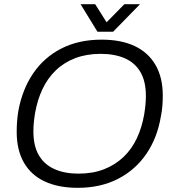

<svg xmlns="http://www.w3.org/2000/svg" viewBox="-20 -888 831 920"><path d="M352 12Q260 12 194.5 -18.5Q129 -49 94.5 -109Q60 -169 60 -256Q60 -283 62 -308Q64 -333 68 -357Q87 -460 139 -536.5Q191 -613 274 -655.5Q357 -698 467 -698Q560 -698 625 -667.5Q690 -637 725 -577Q760 -517 760 -430Q760 -405 758 -380Q756 -355 751 -331Q734 -228 681.5 -151Q629 -74 545.5 -31Q462 12 352 12ZM356 -56Q425 -56 478.5 -77Q532 -98 571.5 -135.5Q611 -173 635.5 -225Q660 -277 671 -340Q673 -353 674.5 -364.5Q676 -376 677 -386.5Q678 -397 678.5 -407.5Q679 -418 679 -428Q679 -499 652.5 -543.5Q626 -588 577.5 -609Q529 -630 462 -630Q395 -630 341 -609.5Q287 -589 247.5 -551Q208 -513 183.5 -461Q159 -409 148 -346Q146 -334 144.5 -322.5Q143 -311 142 -300Q141 -289 140.5 -279Q140 -269 140 -259Q140 -188 166.5 -143.5Q193 -99 241.5 -77.5Q290 -56 356 -56ZM651 -868 522 -736H447L366 -868H436L506 -757H467L576 -868Z"/></svg>

Font: Archivo SemiBold Light
Style: Italic
Weight: 300
Italic angle: -10°
Version: Version 2.001